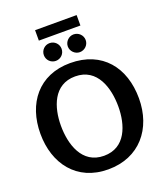

<svg xmlns="http://www.w3.org/2000/svg" viewBox="-181 -1149 1100 1281"><g transform="rotate(-20 368.5 -509.0)"><path d="M222 -1029V-955H517V-1029ZM346 -852C346 -887 318 -915 283 -915C248 -915 220 -887 220 -852C220 -817 248 -789 283 -789C318 -789 346 -817 346 -852ZM517 -852C517 -887 488 -915 453 -915C419 -915 390 -886 390 -852C390 -818 419 -789 453 -789C488 -789 517 -817 517 -852ZM365 11C587 11 718 -150 718 -365C718 -584 594 -743 366 -743C142 -743 19 -581 19 -367C19 -155 141 11 365 11ZM369 -84C212 -84 166 -240 166 -371C166 -500 213 -648 367 -648C525 -648 570 -491 570 -361C570 -231 523 -84 369 -84Z"/></g></svg>

Font: Rosario
Style: Bold
Weight: 700
Designer: Hector Gatti
Foundry: Omnibus Type
Version: Version 1.100